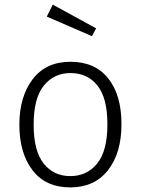

<svg xmlns="http://www.w3.org/2000/svg" viewBox="-20 -802 611 833"><path d="M285 11Q178 11 121 -63.5Q64 -138 64 -261Q64 -382 121.5 -458Q179 -534 286 -534Q392 -534 449.5 -462Q507 -390 507 -263Q507 -138 448.5 -63.5Q390 11 285 11ZM285 -38Q357 -38 401.5 -92.5Q446 -147 446 -263Q446 -376 403 -430.5Q360 -485 286 -485Q214 -485 170 -430.5Q126 -376 126 -261Q126 -147 169.5 -92.5Q213 -38 285 -38ZM379 -645 183 -730 209 -782 397 -679Z"/></svg>

Font: Trujillo Light
Style: Regular
Weight: 300
Designer: Fira Sans original fonts by bBox Type GmbH, Carrois Corporate GbR, & Edenspiekermann AG / Changes by Cristiano Sobral
Foundry: Fira Sans original fonts by bBox Type GmbH, Carrois Corporate GbR, & Edenspiekermann AG / Changes by Cristiano Sobral
Version: Version 4.301;July 28, 2020;FontCreator 13.0.0.2655 64-bit